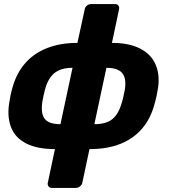

<svg xmlns="http://www.w3.org/2000/svg" viewBox="-20 -730 834 940"><path d="M234 190Q223 190 217.5 182.5Q212 175 214 165L249 0Q163 0 109.5 -27Q56 -54 35.5 -103.5Q15 -153 24 -219Q27 -239 31 -260Q35 -281 41 -301Q60 -370 102 -419Q144 -468 209 -494Q274 -520 359 -520L395 -685Q397 -696 406 -703Q415 -710 426 -710H544Q554 -710 559.5 -703Q565 -696 563 -685L528 -520Q611 -520 664.5 -493Q718 -466 740.5 -417Q763 -368 754 -301Q751 -281 746.5 -260Q742 -239 736 -219Q718 -151 677 -102Q636 -53 571.5 -26.5Q507 0 418 0L383 165Q381 175 371.5 182.5Q362 190 352 190ZM276 -122 335 -398Q277 -398 245.5 -371.5Q214 -345 200 -290Q196 -276 192.5 -259Q189 -242 187 -230Q179 -173 199.5 -147.5Q220 -122 276 -122ZM442 -122Q501 -122 531.5 -148Q562 -174 577 -230Q581 -242 584.5 -259Q588 -276 591 -290Q600 -346 578.5 -372Q557 -398 501 -398Z"/></svg>

Font: Rubik Light
Style: Bold Italic
Weight: 700
Italic angle: -12°
Version: Version 2.104